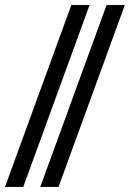

<svg xmlns="http://www.w3.org/2000/svg" viewBox="-29 -735 511 755"><path d="M129.4 0 390.1 -715.3H461.9L201.2 0ZM-9.3 0 251.5 -715.3H323.2L62.5 0Z"/></svg>

Font: Elstob 18pt
Style: Italic
Weight: 400
Italic angle: -20°
Designer: Peter S. Baker
Version: Version 1.015